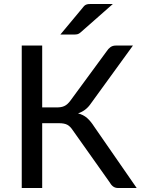

<svg xmlns="http://www.w3.org/2000/svg" viewBox="-20 -947 714 967"><path d="M89.5 0ZM192.5 -406H266Q277 -406 286.2 -407.5Q295.5 -409 303.8 -412.8Q312 -416.5 319.5 -423.2Q327 -430 334.5 -440L517 -688.5Q525 -701.5 536.2 -709.5Q547.5 -717.5 562.5 -717.5H649.5L436.5 -424Q412.5 -389 373 -376Q400 -369 418.5 -352.8Q437 -336.5 454.5 -309L668.5 0H576Q560 0 549.5 -8Q539 -16 530 -32L346.5 -291Q333.5 -311 318.5 -318.8Q303.5 -326.5 277.5 -326.5H192.5V0H89.5V-717.5H192.5ZM548.5 -927 385.5 -783.5Q377.5 -776.5 370.5 -774.8Q363.5 -773 352 -773H284L398 -910Q402.5 -916 406.5 -919.2Q410.5 -922.5 415.5 -924.2Q420.5 -926 426.8 -926.5Q433 -927 441.5 -927Z"/></svg>

Font: Lato Medium
Style: Regular
Weight: 500
Designer: Lukasz Dziedzic
Foundry: tyPoland Lukasz Dziedzic
Version: Version 2.006; 2014-01-15